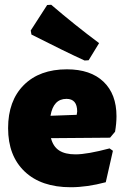

<svg xmlns="http://www.w3.org/2000/svg" viewBox="-20 -774 525 806"><path d="M442 -196 194 -194Q203 -159 228 -142.5Q253 -126 297 -126Q346 -126 440 -151L454 -141L424 -9Q345 12 277 12Q153 12 83.5 -54Q14 -120 14 -236Q14 -351 80 -417Q146 -483 261 -483Q360 -483 414.5 -431Q469 -379 469 -286Q469 -256 463 -221ZM304 -306Q304 -359 259 -359Q204 -359 192 -288L302 -292ZM396 -593 352 -521 335 -520Q254 -557 112 -629L109 -646L178 -753L195 -754Q294 -669 396 -593Z"/></svg>

Font: Luna Sans Black
Style: Regular
Weight: 900
Designer: Juan Pablo del Peral
Foundry: Huerta Tipografica
Version: Version 2.001; ttfautohint (v1.5)